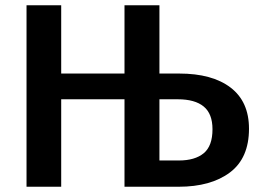

<svg xmlns="http://www.w3.org/2000/svg" viewBox="-20 -711 988 731"><path d="M928 -221Q928 -109 855.5 -54.5Q783 0 660 0H454V-333H213V0H81V-691H213V-431H454V-691H587V-431H662Q788 -431 858 -377.5Q928 -324 928 -221ZM789 -219Q789 -278 755.5 -305.5Q722 -333 657 -333H587V-100H661Q722 -100 755.5 -127.5Q789 -155 789 -219Z"/></svg>

Font: Fira Sans Medium
Style: Regular
Weight: 500
Designer: bBox Type GmbH & Carrois Corporate GbR & Edenspiekermann AG
Foundry: bBox Type GmbH & Carrois Corporate GbR & Edenspiekermann AG
Version: Version 4.301